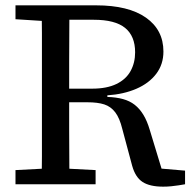

<svg xmlns="http://www.w3.org/2000/svg" viewBox="-20 -690 730 719"><path d="M38 0V-53L172 -60H204L338 -53V0ZM136 0Q137 -52 137 -104V-207V-311V-360Q137 -360 137 -464V-567Q137 -619 136 -670H240Q240 -618 239.5 -565.5Q239 -513 239 -460V-350V-316V-209Q239 -156 239.5 -104Q240 -52 240 0ZM591 9Q541 9 514 -8.5Q487 -26 475 -69L438 -207Q428 -248 411.5 -269.5Q395 -291 370.5 -299Q346 -307 307 -307H191V-358H325Q380 -358 416 -375.5Q452 -393 469 -424Q486 -455 486 -494Q486 -555 448.5 -585.5Q411 -616 331 -616H199V-670H340Q461 -670 526.5 -624Q592 -578 592 -497Q592 -449 565 -413.5Q538 -378 490.5 -357.5Q443 -337 382 -333V-327Q415 -326 440.5 -319Q466 -312 484.5 -297.5Q503 -283 517 -260Q531 -237 541 -203L593 -32L556 -61L673 -51V0Q662 2 649 4Q636 6 621.5 7.5Q607 9 591 9ZM38 -618V-670H177V-610H164Z"/></svg>

Font: myMathFont
Style: Regular
Weight: 400
Designer: Ross Mills, John Hudson & Paul Hanslow, Tiro Typeworks Ltd; with prior portions MicroPress Inc., and Coen Hoffman. Math 
Foundry: Tiro Typeworks Ltd
Version: Version 2.13 b171